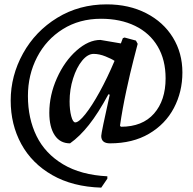

<svg xmlns="http://www.w3.org/2000/svg" viewBox="-20 -645 885 880"><path d="M29 -184Q29 -298 85.5 -400Q142 -502 242.5 -563.5Q343 -625 469 -625Q571 -625 650 -584.5Q729 -544 772.5 -473Q816 -402 816 -313Q816 -224 777 -150Q738 -76 663 -32Q588 12 484 12Q444 12 444 -22Q444 -36 483 -211L477 -213Q430 -126 387.5 -72.5Q345 -19 301 12Q255 12 230.5 -25.5Q206 -63 206 -128Q206 -209 241 -287Q276 -365 331 -413.5Q386 -462 440 -462L534 -446L543 -470L551 -473L603 -459L611 -444Q607 -428 592 -370.5Q577 -313 559 -229.5Q541 -146 530 -69L534 -64Q633 -64 686 -124.5Q739 -185 739 -286Q739 -371 702.5 -432.5Q666 -494 599 -526.5Q532 -559 443 -559Q344 -559 268 -511.5Q192 -464 150 -383Q108 -302 108 -205Q108 -102 147.5 -21.5Q187 59 269 108Q351 157 472 163V174L444 215Q313 211 219.5 157.5Q126 104 77.5 15Q29 -74 29 -184ZM505 -366Q492 -375 463.5 -386.5Q435 -398 409 -398Q382 -398 356.5 -367Q331 -336 315 -285.5Q299 -235 299 -180Q299 -141 306.5 -112.5Q314 -84 325 -84Q341 -84 371 -121.5Q401 -159 436.5 -223.5Q472 -288 505 -366Z"/></svg>

Font: Alegreya Medium
Style: Regular
Weight: 500
Designer: Juan Pablo del Peral
Foundry: Huerta Tipografica
Version: Version 2.007; ttfautohint (v1.6)